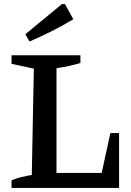

<svg xmlns="http://www.w3.org/2000/svg" viewBox="-20 -928 645 948"><path d="M525 -271H568V0H37V-38Q62 -48 87 -54Q112 -60 137 -64L147 -589L37 -613V-655H377V-617Q351 -609 321 -602.5Q291 -596 259 -591V-74H482ZM126 -723 105 -759 286 -908H301L342 -833Q289 -801 235 -774Q181 -747 126 -723Z"/></svg>

Font: Piazzolla 24pt SemiBold
Style: Regular
Weight: 600
Designer: Juan Pablo del Peral
Foundry: Huerta Tipografica
Version: Version 2.005